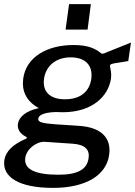

<svg xmlns="http://www.w3.org/2000/svg" viewBox="-33 -743 657 934"><path d="M409 -723H303L286 -599H393ZM225 171C387 171 485 108 498 10C509 -68 465 -124 349 -131C304 -134 266 -136 242 -138C176 -143 151 -147 153 -166C155 -181 176 -196 238 -198L272 -197C416 -197 495 -275 507 -362C510 -386 505 -405 503 -414C500 -427 502 -431 523 -435C545 -439 562 -441 591 -446L604 -536C567 -521 521 -503 487 -489C479 -485 464 -479 460 -483C429 -509 391 -524 325 -524C195 -524 94 -465 80 -361C72 -301 94 -251 156 -217C93 -204 59 -174 54 -140C51 -112 66 -92 93 -78C100 -75 100 -71 91 -67C33 -42 -5 -9 -12 37C-23 117 57 171 225 171ZM283 -260C210 -260 173 -297 181 -359C190 -423 239 -464 311 -464C384 -464 420 -423 411 -359C402 -297 358 -260 283 -260ZM251 107C139 107 82 81 90 25C96 -20 147 -56 186 -53L319 -44C381 -40 404 -15 398 26C391 81 345 107 251 107Z"/></svg>

Font: United Sans Medium
Style: Italic
Weight: 500
Italic angle: -8°
Designer: Pablo Impallari, Rodrigo Fuenzalida (Modified by Dan O. Williams)
Version: Version 1.000;PS 001.000;hotconv 1.0.88;makeotf.lib2.5.64775